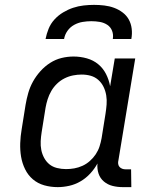

<svg xmlns="http://www.w3.org/2000/svg" viewBox="-20 -760 640 788"><path d="M217 8Q188 8 161.5 0.5Q135 -7 115 -24Q95 -41 83 -65.5Q71 -90 66.5 -117Q62 -144 63 -172.5Q64 -201 69 -230L85 -330Q89 -354 96 -378.5Q103 -403 115.5 -425.5Q128 -448 146 -468Q164 -488 186 -502Q208 -516 232.5 -522Q257 -528 282 -528Q310 -528 336.5 -520.5Q363 -513 383 -496.5Q403 -480 415 -456.5Q427 -433 432 -406L451 -520H535L466 -102Q464 -95 465 -87.5Q466 -80 470.5 -75Q475 -70 481.5 -67.5Q488 -65 496 -65H518L519 8H484Q462 8 442 3Q422 -2 406.5 -15Q391 -28 384.5 -47.5Q378 -67 380 -89Q368 -67 350.5 -48Q333 -29 311 -16Q289 -3 264.5 2.5Q240 8 217 8ZM251 -66Q268 -66 285 -69Q302 -72 318.5 -79.5Q335 -87 349 -99.5Q363 -112 373 -127Q383 -142 388.5 -159Q394 -176 397 -193L413 -293Q416 -312 417.5 -331Q419 -350 416 -368.5Q413 -387 405 -403.5Q397 -420 383.5 -432Q370 -444 352.5 -449Q335 -454 315 -454Q298 -454 280 -450.5Q262 -447 245 -438.5Q228 -430 214 -416.5Q200 -403 190.5 -386.5Q181 -370 175.5 -352.5Q170 -335 167 -318L151 -218Q148 -199 147 -180.5Q146 -162 149.5 -144.5Q153 -127 161.5 -111.5Q170 -96 183 -85.5Q196 -75 214 -70.5Q232 -66 251 -66ZM167 -600Q171 -621 179.5 -642Q188 -663 203.5 -680Q219 -697 239 -709Q259 -721 280 -728Q301 -735 323 -737.5Q345 -740 366 -740Q387 -740 408 -737.5Q429 -735 448 -728Q467 -721 483 -709Q499 -697 508.5 -680Q518 -663 520.5 -642Q523 -621 519 -600H443Q446 -618 440 -633.5Q434 -649 420.5 -658Q407 -667 390 -670Q373 -673 355 -673Q337 -673 319 -670Q301 -667 284.5 -658Q268 -649 257 -633.5Q246 -618 243 -600Z"/></svg>

Font: Iosevka HT Extended
Style: Italic
Weight: 400
Width: 7
Italic angle: -9°
Monospace: yes
Designer: Belleve Invis
Foundry: Belleve Invis
Version: Version 32.3.0; ttfautohint (v1.8.4)